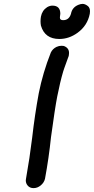

<svg xmlns="http://www.w3.org/2000/svg" viewBox="-20 -951 484 990"><path d="M153 19Q133 19 122 5Q113 -6 113 -21Q113 -25 114 -29Q133 -135 146 -242Q159 -357 180 -471Q201 -576 242 -680Q251 -699 271 -709Q284 -715 297 -715L309 -714Q336 -704 336 -678Q336 -672 335 -666Q334 -660 331 -653.5Q328 -647 312 -601L306 -583Q290 -529 275 -453Q263 -391 243 -244Q232 -137 212 -29Q207 -9 190 5Q173 19 153 19ZM286 -750Q211 -750 191 -819Q189 -830 189 -841Q189 -853 191 -865Q197 -897 223 -914Q237 -922 250 -922Q291 -922 291 -880Q289 -869 289 -863V-859Q289 -847 306 -847Q336 -847 346 -880Q352 -913 384 -926Q396 -931 406 -931Q419 -931 434 -919Q444 -910 444 -893Q444 -887 443 -880Q431 -819 380 -782Q336 -750 286 -750Z"/></svg>

Font: Bad Comic
Style: Italic
Weight: 400
Italic angle: -11°
Designer: GGBotNet
Foundry: GGBotNet
Version: 0.95